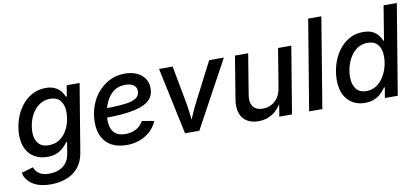

<svg xmlns="http://www.w3.org/2000/svg" viewBox="-81 -1020 3341 1526"><g transform="rotate(-10 1589.5 -257.0)"><path d="M222.7 214.8Q157.2 214.8 112.3 197.3Q67.4 179.7 41.5 150.1Q15.6 120.6 8.8 84.5L103.5 56.2Q109.4 73.2 122.3 89.8Q135.3 106.4 159.7 117.7Q184.1 128.9 224.1 128.9Q289.1 128.9 334.2 96.4Q379.4 64 390.1 1.5L406.2 -95.2L398.4 -93.8Q383.8 -73.2 362.1 -52.7Q340.3 -32.2 309.1 -18.6Q277.8 -4.9 232.9 -4.9Q175.8 -4.9 132.1 -29.3Q88.4 -53.7 64.2 -100.1Q40 -146.5 40 -212.4Q40 -274.4 58.6 -333.7Q77.1 -393.1 112.3 -441.2Q147.5 -489.3 197.8 -518.1Q248 -546.9 311.5 -546.9Q347.7 -546.9 373 -537.6Q398.4 -528.3 415.5 -513.4Q432.6 -498.5 443.1 -481.7Q453.6 -464.8 459.5 -450.2L466.8 -451.7L481 -539.1H585.4L494.6 8.3Q482.4 81.1 443.6 126.7Q404.8 172.4 347.4 193.6Q290 214.8 222.7 214.8ZM259.3 -94.2Q305.2 -94.2 339.6 -114.7Q374 -135.3 397 -169.7Q419.9 -204.1 431.2 -245.6Q442.4 -287.1 442.4 -329.1Q442.4 -387.7 414.6 -421.9Q386.7 -456.1 331.5 -456.1Q287.6 -456.1 253.2 -435.1Q218.8 -414.1 195.1 -379.4Q171.4 -344.7 159.4 -302.5Q147.5 -260.3 147.5 -217.8Q147.5 -160.2 175.8 -127.2Q204.1 -94.2 259.3 -94.2Z M868.7 11.7Q800.3 11.7 751 -14.2Q701.7 -40 675.3 -89.8Q648.9 -139.6 649.4 -210.9Q649.9 -281.7 672.6 -343.3Q695.3 -404.8 736.3 -451.2Q777.3 -497.6 831.8 -523.9Q886.2 -550.3 950.2 -550.3Q1004.9 -550.3 1046.1 -532Q1087.4 -513.7 1110.6 -479.7Q1133.8 -445.8 1133.8 -398.4Q1133.8 -350.6 1107.9 -318.1Q1082 -285.6 1029.5 -266.1Q977.1 -246.6 897.2 -238Q817.4 -229.5 709.5 -229.5L722.7 -304.2Q813.5 -304.2 873 -308.8Q932.6 -313.5 967 -324.2Q1001.5 -335 1015.9 -353Q1030.3 -371.1 1030.3 -397.5Q1030.3 -427.2 1005.9 -444.6Q981.4 -461.9 939.5 -461.9Q887.7 -461.9 851.8 -437.5Q815.9 -413.1 794.2 -374.3Q772.5 -335.4 762.5 -292Q752.4 -248.5 752.4 -209.5Q752 -172.9 763.4 -142.3Q774.9 -111.8 802 -94Q829.1 -76.2 875.5 -76.2Q925.8 -76.2 963.4 -97.7Q1001 -119.1 1019 -155.8L1117.7 -139.2Q1088.9 -70.3 1022.7 -29.3Q956.5 11.7 868.7 11.7Z M1341.3 0 1226.6 -539.1H1336.4L1393.1 -234.9Q1401.9 -186.5 1406.7 -137.5Q1411.6 -88.4 1417 -40.5H1386.2Q1407.7 -88.4 1428.5 -137.2Q1449.2 -186 1474.6 -234.9L1631.3 -539.1H1750L1456.5 0Z M1935.5 7.3Q1880.9 7.3 1842.5 -15.6Q1804.2 -38.6 1788.1 -84.5Q1772 -130.4 1783.2 -198.2L1839.4 -539.1H1945.8L1892.1 -211.4Q1882.3 -151.9 1907 -118.7Q1931.6 -85.4 1985.8 -85.4Q2021.5 -85.4 2052.5 -100.8Q2083.5 -116.2 2105.5 -146.7Q2127.4 -177.2 2134.8 -221.7L2187 -539.1H2293.9L2204.6 0H2102.1L2123.5 -132.3H2137.2Q2101.1 -59.6 2049.8 -26.1Q1998.5 7.3 1935.5 7.3Z M2569.8 -727.5 2449.2 0H2342.8L2463.4 -727.5Z M2793.9 10.7Q2706.1 10.7 2654.1 -47.1Q2602.1 -105 2602.1 -206.1Q2602.1 -269 2620.4 -329.8Q2638.7 -390.6 2673.8 -439.7Q2709 -488.8 2759.3 -517.8Q2809.6 -546.9 2874 -546.9Q2922.4 -546.9 2951.9 -531Q2981.4 -515.1 2997.6 -492.7Q3013.7 -470.2 3021.5 -450.2H3026.4L3071.8 -727.5H3178.7L3058.1 0H2954.1L2968.3 -83.5H2961.4Q2946.8 -61.5 2924.8 -39.8Q2902.8 -18.1 2870.6 -3.7Q2838.4 10.7 2793.9 10.7ZM2819.8 -80.1Q2865.2 -80.1 2899.7 -102.3Q2934.1 -124.5 2957.5 -160.9Q2981 -197.3 2992.9 -241Q3004.9 -284.7 3004.9 -327.6Q3004.9 -387.2 2977.1 -421.6Q2949.2 -456.1 2894 -456.1Q2849.1 -456.1 2814.7 -434.3Q2780.3 -412.6 2757.1 -376.7Q2733.9 -340.8 2721.9 -297.6Q2710 -254.4 2710 -211.4Q2710 -151.9 2737.3 -116Q2764.6 -80.1 2819.8 -80.1Z"/></g></svg>

Font: Inter 18pt Medium
Style: Italic
Weight: 500
Italic angle: -9.3988°
Designer: Rasmus Andersson
Foundry: rsms
Version: Version 4.001;git-66647c0bb